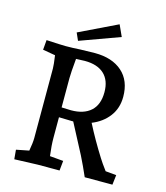

<svg xmlns="http://www.w3.org/2000/svg" viewBox="-131 -1008 961 1112"><g transform="rotate(15 350.0 -451.5)"><path d="M55 -51 131 -66Q140 -116 140 -144V-561Q140 -582 132 -638L57 -651L62 -710Q152 -705 178 -705Q220 -705 265 -708Q325 -710 352 -710Q456 -710 516 -657Q576 -604 576 -507Q576 -439 538.5 -389.5Q501 -340 438 -315Q485 -223 543 -131Q557 -108 589 -65L654 -59L647 0H481Q454 -62 427 -116L333 -295H324Q299 -295 247 -297V-174Q247 -128 255 -66L336 -59L330 0H199Q178 0 60 5ZM304 -354Q380 -354 422 -392Q464 -430 464 -505Q464 -576 423.5 -613.5Q383 -651 308 -651L255 -649Q247 -564 247 -531V-356Q285 -354 304 -354ZM219 -798 447 -908 478 -840 239 -753Z"/></g></svg>

Font: Andada Pro SemiBold
Style: Regular
Weight: 600
Designer: Carolina Giovagnoli
Foundry: Huerta Tipografica
Version: Version 3.005